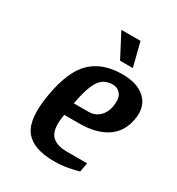

<svg xmlns="http://www.w3.org/2000/svg" viewBox="-169 -795 838 911"><g transform="rotate(30 250.0 -340.0)"><path d="M263 10Q147 10 103 -49Q59 -108 84 -250Q109 -393 171.5 -451.5Q234 -510 339 -510Q425 -510 467.5 -468Q510 -426 497 -355Q484 -280 427 -242.5Q370 -205 276 -205H196Q182 -126 206.5 -93Q231 -60 295 -60H405L396 -10Q373 -3 337 3.5Q301 10 263 10ZM208 -275H288Q322 -275 346 -296.5Q370 -318 377 -355Q385 -400 369 -422.5Q353 -445 323 -445Q296 -445 274.5 -431.5Q253 -418 237 -381.5Q221 -345 208 -275ZM297 -560 229 -690H334L367 -560Z"/></g></svg>

Font: Cuprum
Style: Bold Italic
Weight: 700
Italic angle: -10°
Designer: Jovanny Lemonad
Foundry: Jovanny Lemonad
Version: Version 3.000